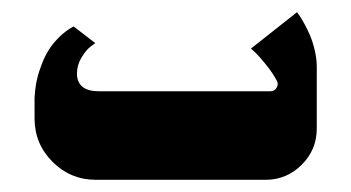

<svg xmlns="http://www.w3.org/2000/svg" viewBox="-20 -295 576 315"><path d="M137.3 0H415.7Q450.3 0 475 -24.7Q499.7 -49.3 499.7 -84V-185.7Q499.7 -198.7 496.3 -212.8Q493 -227 488.3 -237.7Q483.7 -248.3 478.8 -257Q474 -265.7 470.7 -270.3Q467.3 -275 467.3 -275L391.7 -215.3Q394.7 -212.7 399.5 -208.2Q404.3 -203.7 415.8 -189.7Q427.3 -175.7 434.3 -162.3Q437.3 -156.7 433.8 -151Q430.3 -145.3 423.7 -145.3H142Q108.3 -145.3 106.3 -171.7Q106.3 -173.3 106.3 -175Q106.3 -188.3 113.8 -200.7Q121.3 -213 128.7 -218.7L136.3 -224.3L100.7 -251.7Q87.3 -244.3 76.7 -233.7Q66 -223 59.5 -212.3Q53 -201.7 48.2 -188.8Q43.3 -176 41.2 -167Q39 -158 37.8 -147.8Q36.7 -137.7 36.7 -135Q36.7 -132.3 36.7 -130V-100.7Q36.7 -59 66.2 -29.5Q95.7 0 137.3 0Z"/></svg>

Font: Jomhuria
Style: Regular
Weight: 400
Designer: Arabic design by Kourosh Beigpour, Latin design by Eben Sorkin, engineering by Lasse Fister and Khaled Hosney
Version: Version 1.0010